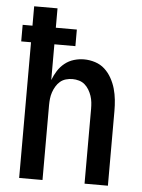

<svg xmlns="http://www.w3.org/2000/svg" viewBox="-53 -777 605 819"><g transform="rotate(5 250.0 -367.5)"><path d="M60 0V-581H18V-652H60V-735H160V-652H250V-581H160V-428Q168 -449 180 -468Q192 -487 209.5 -501Q227 -515 248.5 -521.5Q270 -528 292 -528Q316 -528 339.5 -520.5Q363 -513 380.5 -497Q398 -481 410 -459.5Q422 -438 428.5 -415Q435 -392 437.5 -368Q440 -344 440 -320V0H340V-320Q340 -334 338.5 -348Q337 -362 332.5 -375.5Q328 -389 320.5 -401.5Q313 -414 302.5 -423Q292 -432 278 -436Q264 -440 250 -440Q236 -440 222 -436Q208 -432 197.5 -423Q187 -414 179.5 -401.5Q172 -389 167.5 -375.5Q163 -362 161.5 -348Q160 -334 160 -320V0Z"/></g></svg>

Font: Iosevka Semibold
Style: Regular
Weight: 600
Monospace: yes
Designer: Belleve Invis
Foundry: Belleve Invis
Version: Version 33.2.3; ttfautohint (v1.8.4)